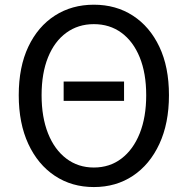

<svg xmlns="http://www.w3.org/2000/svg" viewBox="-20 -766 782 800"><path d="M245.2 -345.6V-426.2H496.9V-345.6ZM371 13.4Q279.2 13.4 208.6 -33.4Q138 -80.2 98 -166.2Q58.1 -252.2 58.1 -369.3Q58.1 -487 98 -571.3Q138 -655.6 208.6 -701Q279.2 -746.4 371 -746.4Q463.3 -746.4 533.7 -700.8Q604.1 -655.2 644 -571.1Q684 -487 684 -369.3Q684 -252.2 644 -166.2Q604.1 -80.2 533.7 -33.4Q463.3 13.4 371 13.4ZM371 -68Q437.1 -68 486 -105.3Q535 -142.5 562.1 -210.1Q589.2 -277.8 589.2 -369.3Q589.2 -460.8 562.1 -527.3Q535 -593.7 486 -629.5Q437.1 -665.4 371 -665.4Q305.6 -665.4 256.3 -629.5Q207.1 -593.7 180.2 -527.3Q153.3 -460.8 153.3 -369.3Q153.3 -277.8 180.2 -210.1Q207.1 -142.5 256.3 -105.3Q305.6 -68 371 -68Z"/></svg>

Font: Noto Sans TC Thin
Style: Regular
Weight: 100
Designer: Ryoko NISHIZUKA 西塚涼子 (kana, bopomofo & ideographs); Paul D. Hunt (Latin, Greek & Cyrillic); Sandoll Communications 산돌커뮤니
Foundry: Adobe
Version: Version 2.004-H2;hotconv 1.0.118;makeotfexe 2.5.65603